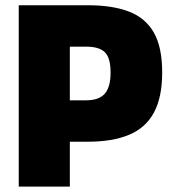

<svg xmlns="http://www.w3.org/2000/svg" viewBox="-20 -694 642 714"><path d="M49.7 0V-674.5H306.9Q397.9 -674.5 459.4 -651Q520.9 -627.4 552 -573Q583.1 -518.6 583.1 -424.6Q583.1 -331.3 552 -274.6Q520.9 -217.9 459.4 -192.5Q397.9 -167 306.9 -167H239.7V0ZM239.7 -321H300.9Q347.9 -321 369.5 -345.5Q391.2 -370 391.2 -424.1Q391.2 -479.2 369.8 -499.9Q348.4 -520.5 300.9 -520.5H239.7Z"/></svg>

Font: TitilliumWeb ExtraLight
Style: Regular
Weight: 400
Designer: Mohamed Gaber, Accademia di Belle Arti di Urbino and others
Foundry: Kief Type Foundry, Accademia di Belle Arti di Urbino and others
Version: Version 3.000; ttfautohint (v1.8.2)